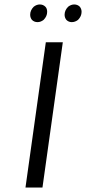

<svg xmlns="http://www.w3.org/2000/svg" viewBox="-20 -839 385 859"><path d="M131 -809Q144 -819 158 -819Q173 -819 183 -809Q191 -801 191 -786Q191 -766 175 -750Q162 -740 148 -740Q133 -740 123 -750Q115 -760 115 -773Q115 -793 131 -809ZM285 -809Q298 -819 312 -819Q327 -819 337 -809Q345 -799 345 -786Q345 -766 329 -750Q316 -740 301 -740Q287 -740 277 -750Q269 -760 269 -773Q269 -793 285 -809ZM170 0H94L185 -650H261Z"/></svg>

Font: Arsenal
Style: Italic
Weight: 400
Italic angle: -9.10001°
Designer: Andrij Shevchenko
Foundry: Stairsfor
Version: Version 2.001;PS 002.001;hotconv 1.0.88;makeotf.lib2.5.64775